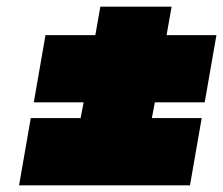

<svg xmlns="http://www.w3.org/2000/svg" viewBox="-20 -650 667 574"><path d="M443 -344 434 -297H583L548 -96H37L72 -297H221L230 -344H81L116 -545H265L280 -630H493L478 -545H627L592 -344Z"/></svg>

Font: Fz Poppins Black
Style: Italic
Weight: 900
Italic angle: -10°
Designer: Ninad Kale (Devanagari), Jonny Pinhorn (Latin)
Foundry: Indian Type Foundry
Version: Vit hóa bi Vntype.Com & FontZin.Com